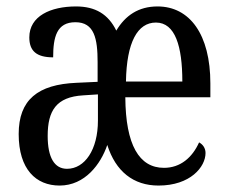

<svg xmlns="http://www.w3.org/2000/svg" viewBox="-20 -566 711 596"><path d="M165 10C244 10 293 -57 313 -116C339 -34 394 10 472 10C571 10 618 -48 618 -91C618 -107 609 -118 598 -124C577 -77 540 -45 489 -45C412 -45 370 -116 369 -264H633V-307C633 -459 569 -546 469 -546C410 -546 369 -518 341 -471C316 -522 276 -546 216 -546C137 -546 71 -516 71 -450C71 -408 93 -388 145 -388C145 -451 156 -497 214 -497C273 -497 283 -446 283 -373V-312L218 -309C97 -304 38 -256 38 -150C38 -40 92 10 165 10ZM546 -313H371C373 -435 407 -496 464 -496C524 -496 546 -422 546 -313ZM188 -42C149 -42 128 -77 128 -144C128 -223 155 -265 238 -270L284 -273V-192C284 -101 243 -42 188 -42Z"/></svg>

Font: Noto Serif Sinhala ExtraCondensed
Style: Regular
Weight: 400
Width: 2
Designer: Jelle Bosma - Monotype Design Team
Foundry: Monotype Imaging Inc.
Version: Version 2.007